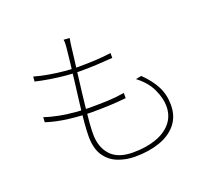

<svg xmlns="http://www.w3.org/2000/svg" viewBox="-133 -946 1266 1150"><g transform="rotate(-20 500.0 -371.5)"><path d="M416 -771Q413 -758 411.5 -746Q410 -734 408 -720Q404 -686 398.5 -641Q393 -596 386.5 -545.5Q380 -495 374 -443Q368 -391 362.5 -342Q357 -293 354 -252Q351 -211 351 -182Q351 -99 397 -48Q443 3 540 3Q622 3 685.5 -19Q749 -41 785 -84.5Q821 -128 821 -190Q821 -240 794 -298.5Q767 -357 705 -404L741 -411Q794 -360 821.5 -306.5Q849 -253 849 -188Q849 -115 809 -66Q769 -17 700 7Q631 31 542 31Q486 31 435 11.5Q384 -8 352.5 -54Q321 -100 321 -179Q321 -213 325.5 -265Q330 -317 337.5 -378.5Q345 -440 353 -503.5Q361 -567 367.5 -623.5Q374 -680 378 -721Q380 -738 380 -751Q380 -764 378 -774ZM132 -629Q173 -617 222 -608.5Q271 -600 319 -595.5Q367 -591 405 -591Q462 -591 513.5 -593.5Q565 -596 615 -603V-572Q563 -568 514 -565.5Q465 -563 406 -563Q369 -563 320 -567.5Q271 -572 221 -580Q171 -588 129 -598ZM105 -380Q148 -365 198.5 -355.5Q249 -346 299.5 -342Q350 -338 392 -338Q449 -338 500.5 -340Q552 -342 608 -351V-318Q550 -312 498.5 -310Q447 -308 393 -308Q329 -308 250 -317Q171 -326 103 -348Z"/></g></svg>

Font: Shanggu Sans SC VF
Style: Regular
Weight: 250
Designer: GuiWonder
Version: Version 1.021